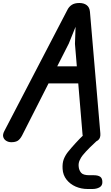

<svg xmlns="http://www.w3.org/2000/svg" viewBox="-42 -949 740 1282"><path d="M33.5 0.5Q14.5 0.5 -0.8 -9Q-16 -18.5 -20.5 -35.2Q-25 -52 -12.5 -75L408.5 -884Q418.5 -904 437.2 -916.5Q456 -929 488 -929Q518 -929 537 -914.5Q556 -900 558.5 -871L628 -58.5Q630.5 -28.5 614.2 -14Q598 0.5 571 0.5Q540.5 0.5 525.8 -14Q511 -28.5 509 -52L480.5 -392H282L105 -43.5Q91.5 -18.5 76 -9Q60.5 0.5 33.5 0.5ZM340 -506H471L458.5 -656L462.5 -770L417.5 -658.5ZM543.5 313Q500.5 313 463.2 296.8Q426 280.5 402.2 250.2Q378.5 220 376 179Q373.5 140 384.2 112.8Q395 85.5 415 61.5Q434.5 37.5 462.8 6.5Q491 -24.5 514 -46Q527 -58.5 540.8 -64Q554.5 -69.5 573.5 -69.5Q588.5 -69.5 603.2 -61.8Q618 -54 623 -41.8Q628 -29.5 613 -16.5Q587.5 6.5 558.2 35.5Q529 64.5 510 88Q499 101.5 489.8 121.5Q480.5 141.5 483.5 165Q485.5 187 499.2 204Q513 221 554.5 221H584.5Q612 221 626.8 231Q641.5 241 641.5 266.5Q642 291 622.2 302Q602.5 313 574.5 313Z"/></svg>

Font: Edu AU VIC WA NT Pre SemiBold
Style: Regular
Weight: 600
Designer: Tina and Corey Anderson, Eben Sorkin, Mirko Velimirovic
Foundry: Google for Education
Version: Version 1.001